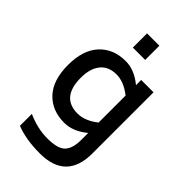

<svg xmlns="http://www.w3.org/2000/svg" viewBox="-305 -900 1253 1253"><g transform="rotate(45 321.5 -273.5)"><path d="M382 -798V-667H268V-798ZM456 -556H570V8Q570 251 327 251Q199 251 108 215V105Q202 147 292 147Q389 147 422.5 111Q456 75 456 -2V-67Q379 -3 298 -3Q185 -3 117 -75.5Q49 -148 49 -288Q49 -426 117 -499Q185 -572 298 -572Q379 -572 456 -508ZM317 -107Q385 -107 456 -163V-412Q385 -468 317 -468Q244 -468 205.5 -420.5Q167 -373 167 -288Q167 -107 317 -107Z"/></g></svg>

Font: Biryani DemiBold
Style: Regular
Weight: 600
Designer: Dan Reynolds and Mathieu Réguer
Foundry: Dan Reynolds and Mathieu Réguer
Version: Version 1.003;PS 001.003;hotconv 1.0.70;makeotf.lib2.5.58329